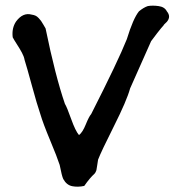

<svg xmlns="http://www.w3.org/2000/svg" viewBox="-20 -646 632 695"><path d="M285 27Q262 32 241.5 28Q221 24 209 2Q204 -8 196 -49Q187 -77 161.5 -138Q136 -199 126 -233Q114 -268 95.5 -336Q77 -404 69 -429Q67 -441 59.5 -455Q52 -469 41 -486Q30 -503 26 -511Q22 -544 38 -568Q63 -602 95 -593Q102 -592 108 -589.5Q114 -587 120 -580.5Q126 -574 128.5 -570.5Q131 -567 137.5 -556Q144 -545 145 -543Q180 -372 215 -270Q222 -259 237.5 -215.5Q253 -172 266 -157Q279 -167 290.5 -195.5Q302 -224 310 -233Q408 -426 439 -504Q462 -579 483 -605Q500 -619 515 -624Q532 -627 554 -624Q576 -621 584 -605Q600 -586 584 -567Q572 -556 572 -554Q566 -548 548.5 -525.5Q531 -503 527 -497L451 -326Q439 -282 392.5 -189.5Q346 -97 335 -68Q335 -65 332 -48.5Q329 -32 329 -30Q326 -21 322 -17Q306 -3 285 27Z"/></svg>

Font: Excalifont
Style: Regular
Weight: 400
Designer: Your Own Font Foundry (Virgil); Ján Filípek / DizajnDesign (Excalifont, modifications)
Foundry: Your Own Font Foundry (Virgil); Ján Filípek / DizajnDesign (Excalifont, modifications)
Version: Version 1.000;Glyphs 3.2 (3227)